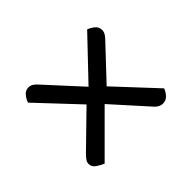

<svg xmlns="http://www.w3.org/2000/svg" viewBox="-90 -629 675 675"><g transform="rotate(-45 247.5 -291.5)"><path d="M298 -289 436 -141Q431 -128 421 -117Q411 -106 395 -106Q386 -106 378 -110.5Q370 -115 365 -121L249 -250L101 -102Q88 -107 74 -116.5Q60 -126 60 -141Q60 -150 66 -158Q72 -166 80 -174L203 -294L62 -444Q66 -457 76 -469Q86 -481 101 -481Q111 -481 119 -475.5Q127 -470 132 -464L252 -333L391 -479Q403 -475 415 -465.5Q427 -456 427 -440Q427 -431 422 -423Q417 -415 410 -408Z"/></g></svg>

Font: Baloo 2
Style: Regular
Weight: 400
Designer: Sarang Kulkarni and Ek Type
Foundry: Ek Type
Version: Version 1.640;hotconv 1.0.111;makeotfexe 2.5.65597; ttfautoh